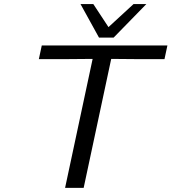

<svg xmlns="http://www.w3.org/2000/svg" viewBox="-20 -909 830 929"><path d="M168 -623 182.1 -689H790L775.9 -623H633.8L518.1 -624L384.8 0H294.9L428.2 -624L310.1 -623ZM369.6 -889.2H431.6L504.9 -777.8L626 -889.2H688L529.8 -727.1H459Z"/></svg>

Font: CMU Sans Serif
Style: Oblique
Weight: 500
Italic angle: -12°
Version: Version 0.7.0